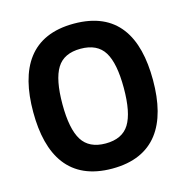

<svg xmlns="http://www.w3.org/2000/svg" viewBox="-104 -789 875 901"><g transform="rotate(-15 333.0 -338.0)"><path d="M333 -690C124.4 -690 42 -551.4 42 -338C42 -125.4 124.9 14 333 14C538.2 14 624 -122.1 624 -338C624 -552 542.4 -690 333 -690ZM482 -338C482 -258 470.7 -199.7 448 -163C425.3 -126.3 387 -108 333 -108C279.7 -108 241.5 -126.3 218.5 -163C195.5 -199.7 184 -258 184 -338C184 -418 195.3 -476.3 218 -513C240.7 -549.7 279 -568 333 -568C387 -568 425.3 -549.7 448 -513C470.7 -476.3 482 -418 482 -338Z"/></g></svg>

Font: Fog Sans
Style: Bold
Weight: 700
Foundry: Intel Corporation
Version: Version 1.00